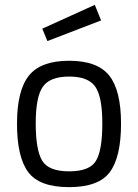

<svg xmlns="http://www.w3.org/2000/svg" viewBox="-20 -760 568 790"><path d="M264.5 -510Q381 -510 429.5 -449Q478 -388 478 -251Q478 -114 432 -52Q386 10 264 10Q142 10 96 -52Q50 -114 50 -251Q50 -388 99 -449Q148 -510 264.5 -510ZM264.5 -55Q349 -55 375 -98.5Q401 -142 401 -252Q401 -362 372 -403.5Q343 -445 264.5 -445Q186 -445 156.5 -403.5Q127 -362 127 -252.5Q127 -143 153.5 -99Q180 -55 264.5 -55ZM154 -642 370 -740 396 -676 175 -591Z"/></svg>

Font: TitilliumWeb-Regular
Style: Regular
Weight: 400
Version: Version 1.001;PS 57.000;hotconv 1.0.70;makeotf.lib2.5.55311